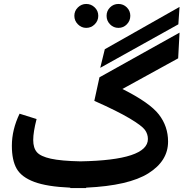

<svg xmlns="http://www.w3.org/2000/svg" viewBox="-20 -934 961 971"><path d="M416 -793Q392 -793 374 -811Q356 -829 356 -854Q356 -879 374 -896.5Q392 -914 416 -914Q441 -914 459 -896.5Q477 -879 477 -854Q477 -829 459 -811Q441 -793 416 -793ZM621.5 -811Q604 -793 579 -793Q554 -793 536.5 -811Q519 -829 519 -854Q519 -879 536.5 -896.5Q554 -914 579 -914Q604 -914 621.5 -896.5Q639 -879 639 -854Q639 -829 621.5 -811ZM888 -899 882 -811 487 -591 510 -685ZM457 -424 483 -543 888 -769 881 -639 599 -484Q737 -415 783.5 -355Q830 -295 830 -218Q830 -120 730.5 -57.5Q631 5 416 15L415 17H374H336L335 15Q218 10 153.5 -14Q89 -38 64.5 -80.5Q40 -123 40 -197Q40 -278 79 -359L165 -332Q148 -266 148 -226Q148 -186 166.5 -164.5Q185 -143 237 -131.5Q289 -120 387 -118Q728 -124 728 -231Q728 -256 713 -277Q698 -298 636 -335Q574 -372 457 -424Z"/></svg>

Font: FiraGO SemiBold
Style: Regular
Weight: 600
Designer: bBox Type
Foundry: bBox Type GmbH
Version: Version 1.001;PS 001.001;hotconv 1.0.88;makeotf.lib2.5.64775